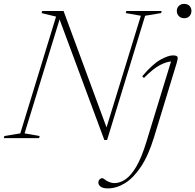

<svg xmlns="http://www.w3.org/2000/svg" viewBox="-47 -728 1029 1012"><path d="M718 -645 517.5 10H503L267 -625.5L82.5 -25L162 -11L159 0H-27L-24 -11L60 -25L248.5 -640.5L172 -659L175.5 -670H288L514.5 -56.5L695.5 -645L616 -659L619 -670H805L802 -659ZM885 -670.5Q885 -686.5 895.8 -697Q906.5 -707.5 923.5 -707.5Q941.5 -707.5 951.8 -697Q962 -686.5 962 -670.5Q962 -654 951.8 -643Q941.5 -632 923.5 -632Q906.5 -632 895.8 -643Q885 -654 885 -670.5ZM765 -5Q735.5 91.5 695.8 151Q656 210.5 611.2 237.8Q566.5 265 521.5 265Q495.5 265 483.5 255.8Q471.5 246.5 471.5 235.5Q471.5 224 478 217.5Q484.5 211 491.5 211Q495.5 211 501 215.2Q506.5 219.5 515.5 225Q524.5 230 534.5 233.5Q544.5 237 556 237Q585.5 237 614.5 217.2Q643.5 197.5 671.5 150Q699.5 102.5 725 18.5L854.5 -404Q831 -402.5 797 -385.5Q763 -368.5 711.5 -317L702.5 -326Q757.5 -390.5 798.5 -413.2Q839.5 -436 864 -436Q886 -436 888.8 -427.5Q891.5 -419 884.5 -396.5Z"/></svg>

Font: Newsreader 16pt ExtraLight
Style: Italic
Weight: 275
Italic angle: -17°
Designer: Hugues Gentile
Foundry: Production Type
Version: Version 1.003; ttfautohint (v1.8.3)